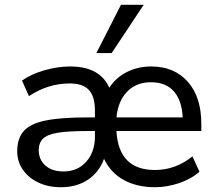

<svg xmlns="http://www.w3.org/2000/svg" viewBox="-20 -774 902 803"><path d="M235 9Q181 9 139.5 -11Q98 -31 75 -65Q52 -99 52 -141Q52 -195 79.5 -226Q107 -257 171 -270Q235 -283 344 -283H377V-311Q377 -371 351.5 -398Q326 -425 272 -425Q228 -425 186 -412.5Q144 -400 101 -372L72 -437Q110 -464 165.5 -480Q221 -496 273 -496Q398 -496 437 -407Q466 -451 512 -473.5Q558 -496 612 -496Q709 -496 765.5 -432Q822 -368 822 -256V-226H467Q476 -63 628 -63Q714 -63 785 -120L814 -56Q781 -26 730 -8.5Q679 9 628 9Q553 9 498 -21Q443 -51 415 -110Q395 -54 348 -22.5Q301 9 235 9ZM612 -430Q550 -430 512 -391Q474 -352 467 -283H744Q741 -353 707.5 -391.5Q674 -430 612 -430ZM246 -57Q305 -57 341 -98Q377 -139 377 -203V-226H344Q266 -226 222.5 -219Q179 -212 160.5 -194.5Q142 -177 142 -146Q142 -107 169.5 -82Q197 -57 246 -57ZM383 -552 486 -754H581L447 -552Z"/></svg>

Font: Nunito Sans Medium
Style: Regular
Weight: 500
Designer: Vernon Adams
Foundry: Vernon Adams
Version: Version 3.101; ttfautohint (v1.8.4.7-5d5b);gftools[0.9.27]